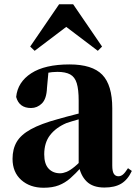

<svg xmlns="http://www.w3.org/2000/svg" viewBox="-20 -866 640 903"><path d="M185 17Q121 17 80 -19.5Q39 -56 39 -119Q39 -165 58.5 -198.5Q78 -232 125 -258Q172 -284 253 -306Q291 -317 342.5 -330Q394 -343 434 -353V-327Q394 -317 354.5 -306Q315 -295 292 -287Q243 -266 215.5 -230.5Q188 -195 188 -140Q188 -95 208.5 -73Q229 -51 263 -51Q276 -51 292.5 -57.5Q309 -64 331.5 -82.5Q354 -101 385 -136L404 -80H363Q335 -49 310.5 -27.5Q286 -6 256.5 5.5Q227 17 185 17ZM471 16Q416 16 387 -13Q358 -42 350 -91V-93V-393Q350 -445 341 -474.5Q332 -504 310 -516Q288 -528 250 -528Q226 -528 200 -523Q174 -518 136 -505L208 -529L201 -453Q199 -401 177 -379.5Q155 -358 126 -358Q70 -358 56 -410Q63 -480 127 -521.5Q191 -563 307 -563Q414 -563 461 -514.5Q508 -466 508 -357V-88Q508 -60 515.5 -48.5Q523 -37 537 -37Q548 -37 558 -45Q568 -53 582 -75L600 -62Q581 -21 550.5 -2.5Q520 16 471 16ZM440 -627 246 -774H337L143 -627L122 -647L258 -846H324L460 -647Z"/></svg>

Font: Noto Serif JP Black
Style: Regular
Weight: 900
Designer: Ryoko NISHIZUKA 西塚涼子 (kana & ideographs); Frank Grießhammer (Latin, Greek & Cyrillic); Wenlong ZHANG 张文龙 (bopomofo); San
Foundry: Adobe
Version: Version 2.003-H1;hotconv 1.1.1;makeotfexe 2.6.0